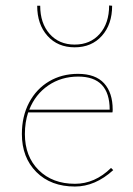

<svg xmlns="http://www.w3.org/2000/svg" viewBox="-20 -679 487 702"><path d="M116 -658H127Q127 -594 161.5 -555Q196 -516 253 -516Q310 -516 344.5 -555Q379 -594 379 -659L390 -658Q390 -590 352.5 -548Q315 -506 253 -506Q191 -506 153.5 -548Q116 -590 116 -658ZM394 -57Q328 3 254 3Q166 3 113 -50Q60 -103 60 -189Q60 -254 86.5 -304Q113 -354 159.5 -381.5Q206 -409 265 -409Q329 -409 360.5 -374.5Q392 -340 392 -278Q392 -271 391 -268H83Q71 -232 71 -189Q71 -107 121.5 -57Q172 -7 254 -7Q327 -7 386 -65ZM87 -278H381Q381 -399 266 -399Q204 -399 156.5 -366.5Q109 -334 87 -278Z"/></svg>

Font: Ysabeau Infant Hairline
Style: Regular
Weight: 100
Designer: Christian Thalmann (Catharsis Fonts)
Version: Version 0.003